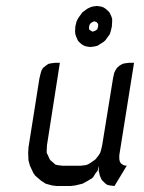

<svg xmlns="http://www.w3.org/2000/svg" viewBox="-20 -622 482 642"><path d="M74.2 -110.8 75.2 -128.9 111.8 -359.9 116.2 -377.9 119.1 -387.2 124 -395 133.8 -402.8 141.1 -408.2 149.9 -410.2 165 -412.1H180.2L137.2 -137.2L136.2 -120.1V-110.8L140.1 -103L146 -89.8L148.9 -85.9L159.2 -77.1L165 -71.8L172.9 -69.8L188 -67.9H250L266.1 -69.8L272.9 -71.8L282.2 -77.1L294.9 -85.9L299.8 -89.8L310.1 -103L314.9 -110.8L317.9 -120.1L321.8 -137.2L357.9 -359.9L361.8 -377.9L366.2 -387.2L371.1 -395L379.9 -402.8L389.2 -408.2L397 -410.2L412.1 -412.1H428.2L378.9 -103V-94.2V-89.8L380.9 -81.1L384.8 -75.2L393.1 -69.8L396 -68.8L403.8 -67.9L362.8 0L347.2 -2L338.9 -3.9L333 -7.8L323.2 -17.1L319.8 -21L314 -34.2L312 -43L310.1 -50.8L311 -67.9L306.2 -50.8L299.8 -43L291 -28.8L286.1 -24.9L272.9 -17.1L255.9 -7.8L231.9 -2L215.8 0H169.9L153.8 -2L132.8 -7.8L118.2 -17.1L98.1 -34.2L91.8 -43L80.1 -67.9L75.2 -85.9ZM231 -517.1 231.9 -533.2 235.8 -549.8 240.2 -559.1 246.1 -567.9 254.9 -580.1 259.8 -584 272 -592.8 280.8 -597.2 289.1 -600.1 304.2 -602.1 317.9 -600.1 326.2 -597.2 333 -592.8 342.8 -584 346.2 -580.1 352.1 -567.9 355 -559.1V-549.8L354 -533.2L350.1 -517.1L347.2 -507.8L340.8 -499L332 -486.8L326.2 -481.9L314 -474.1L306.2 -469.2L296.9 -466.8L282.2 -464.8L268.1 -466.8L261.2 -469.2L252.9 -474.1L244.1 -481.9L240.2 -486.8L234.9 -499L231.9 -507.8ZM277.8 -523.9 284.2 -519 290 -516.1 297.9 -519 305.2 -523.9 308.1 -533.2V-542L303.2 -547.9L295.9 -550.8L288.1 -547.9L280.8 -542L277.8 -533.2Z"/></svg>

Font: Petahja
Style: Italic
Weight: 400
Designer: T. Christopher White
Version: Version 1.1